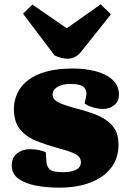

<svg xmlns="http://www.w3.org/2000/svg" viewBox="-20 -849 594 883"><path d="M271 -57Q306 -57 329 -68Q352 -79 352 -103Q352 -118 342.5 -128.5Q333 -139 310.5 -148Q288 -157 247 -168Q192 -183 146 -201.5Q100 -220 72 -254.5Q44 -289 44 -348Q44 -385 59 -418.5Q74 -452 107 -478.5Q140 -505 192 -519.5Q244 -534 316 -534Q369 -534 417.5 -522Q466 -510 496.5 -483Q527 -456 527 -413Q527 -383 505.5 -365.5Q484 -348 455 -348Q431 -348 405 -356Q379 -364 369 -374L374 -395Q383 -429 367.5 -446Q352 -463 303 -463Q279 -463 260.5 -456.5Q242 -450 232 -439.5Q222 -429 222 -414Q222 -400 232 -390Q242 -380 264.5 -371Q287 -362 324 -352Q363 -342 399 -330Q435 -318 463.5 -300Q492 -282 508.5 -254.5Q525 -227 525 -185Q525 -121 490.5 -76.5Q456 -32 394.5 -9Q333 14 252 14Q195 14 145 4.5Q95 -5 64.5 -27.5Q34 -50 34 -87Q34 -125 59 -144Q84 -163 118 -163Q140 -163 160.5 -158.5Q181 -154 191 -148L193 -111Q194 -85 207.5 -71Q221 -57 271 -57ZM86 -786 129 -828 287 -719 443 -829 490 -783 357 -616Q343 -597 326.5 -588Q310 -579 293 -579Q277 -579 261.5 -583Q246 -587 231 -594Z"/></svg>

Font: Literata 18pt Black
Style: Italic
Weight: 900
Italic angle: -2°
Designer: Latin by Veronika Burian and Jose Scaglione. Greek by Irene Vlachou. Cyrillic by Vera Evstafieva
Foundry: TypeTogether
Version: Version 3.103;gftools[0.9.29]